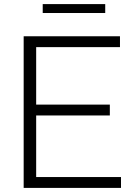

<svg xmlns="http://www.w3.org/2000/svg" viewBox="-20 -917 654 937"><path d="M95.5 0V-740H565.5V-687H156.5V-53H570.5V0ZM132 -353.5V-406.5H516V-353.5ZM188.5 -853.5V-897H493.5V-853.5Z"/></svg>

Font: Encode Sans SC SemiExpanded Light
Style: Regular
Weight: 300
Width: 6
Designer: Multiple Designers
Foundry: Impallari Type
Version: Version 3.002